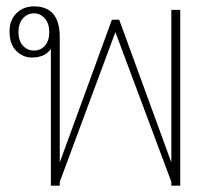

<svg xmlns="http://www.w3.org/2000/svg" viewBox="-20 -584 657 604"><path d="M140 -430Q129 -415 114 -409Q99 -403 80 -403Q53 -403 31.5 -423.5Q10 -444 10 -486Q10 -521 32 -542.5Q54 -564 87 -564Q168 -564 168 -467V-73L332 -522H355L519 -73V-553H547V0H519V-12L343 -483L168 -12V0H140ZM135 -483Q135 -510 121 -526Q107 -542 87 -542Q66 -542 52 -526Q38 -510 38 -483Q38 -456 52 -440.5Q66 -425 87 -425Q108 -425 121.5 -440.5Q135 -456 135 -483Z"/></svg>

Font: Trirong Thin
Style: Regular
Weight: 250
Designer: Katatrad Team
Foundry: CadsonDemak
Version: Version 1.001